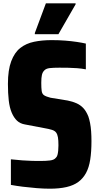

<svg xmlns="http://www.w3.org/2000/svg" viewBox="-20 -1041 574 1163"><path d="M281 102Q245 102 201.5 98.5Q158 95 118 90Q78 85 46 79V-76Q84 -72 116.5 -69.5Q149 -67 176 -66.5Q203 -66 224 -66Q258 -66 282.5 -69Q307 -72 317 -84Q325 -91 328 -102Q331 -113 332.5 -128Q334 -143 334 -161Q334 -191 331 -209Q328 -227 320 -238Q312 -249 294.5 -254.5Q277 -260 248 -265L132 -287Q102 -292 83 -310Q64 -328 51 -358.5Q38 -389 33 -432.5Q28 -476 28 -533Q28 -617 48 -670Q68 -723 103 -750.5Q138 -778 186.5 -788Q235 -798 293 -798Q336 -798 374.5 -795Q413 -792 446 -787Q479 -782 500 -777V-621Q474 -626 447 -628Q420 -630 394 -630.5Q368 -631 340 -631Q303 -631 281 -628.5Q259 -626 248 -614Q238 -604 234 -587.5Q230 -571 230 -539Q230 -508 232.5 -490Q235 -472 247 -464Q259 -456 286 -449L390 -432Q420 -426 443.5 -415.5Q467 -405 484.5 -386.5Q502 -368 515 -336Q521 -319 525.5 -296Q530 -273 532 -245.5Q534 -218 534 -186Q534 -122 526.5 -74Q519 -26 501 7Q483 40 454.5 61Q426 82 383 92Q340 102 281 102ZM191 -834V-841L258 -1021H438V-1015L334 -834Z"/></svg>

Font: Farlight84_Sys_V01
Style: Bold
Weight: 700
Designer: Monotype Design Team, Nadine Chahine and Nizar Qandah
Foundry: Monotype Imaging Inc.
Version: Version 2.004;October 31, 2024;FontCreator 14.0.0.2814 64-bi